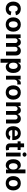

<svg xmlns="http://www.w3.org/2000/svg" viewBox="3059 -3867 1012 7170"><g transform="rotate(90 3565.0 -282.0)"><path d="M39.7 -270.6Q39.7 -354.8 72.2 -418.6Q104.6 -482.4 165 -517.6Q225.3 -552.7 306.4 -552.7Q370.8 -552.7 422.2 -530.8Q473.5 -508.9 506.3 -467.9Q539.1 -426.8 549.2 -371.3L413.1 -345.8Q406.6 -374.3 392.7 -394.9Q378.8 -415.4 357.3 -426.4Q335.8 -437.5 308 -437.5Q269.7 -437.5 243 -416.7Q216.2 -396 202.5 -358.3Q188.9 -320.7 188.9 -271.1Q188.9 -221.8 202.5 -184.2Q216.2 -146.6 243.1 -125.6Q270 -104.6 308 -104.6Q336 -104.6 357.9 -116.1Q379.7 -127.6 394 -149Q408.3 -170.4 414.2 -199.9L550.1 -174.7Q540 -117.6 507.1 -75.8Q474.2 -34.1 422.7 -11.7Q371.3 10.7 306.4 10.7Q225.5 10.7 165.2 -24.5Q104.8 -59.6 72.3 -123.2Q39.7 -186.8 39.7 -270.6Z M628.1 -270.6Q628.1 -354.8 660.5 -418.6Q693 -482.4 753.3 -517.6Q813.7 -552.7 895.1 -552.7Q976.2 -552.7 1036.5 -517.6Q1096.9 -482.4 1129.4 -418.6Q1162 -354.8 1162 -270.6Q1162 -186.8 1129.4 -123.2Q1096.9 -59.6 1036.5 -24.5Q976.2 10.7 895.1 10.7Q813.9 10.7 753.6 -24.5Q693.2 -59.6 660.7 -123.2Q628.1 -186.8 628.1 -270.6ZM1013 -271.1Q1013 -319.9 999.6 -357.4Q986.3 -395 959.7 -416.2Q933 -437.5 895.1 -437.5Q857.1 -437.5 830.5 -416.3Q804 -395.2 790.7 -357.5Q777.3 -319.9 777.3 -271.1Q777.3 -222.6 790.7 -185Q804 -147.4 830.5 -126Q857.1 -104.6 895.1 -104.6Q933 -104.6 959.7 -126Q986.3 -147.4 999.6 -185Q1013 -222.6 1013 -271.1Z M1264 -545.9H1400.1L1407.2 -410.1H1396.7Q1408.5 -458.9 1433.1 -491.1Q1457.6 -523.2 1490.8 -538.7Q1523.9 -554.1 1561.6 -554.1Q1600.7 -554.1 1629.7 -537.5Q1658.7 -520.9 1678.6 -487.1Q1698.6 -453.4 1709.9 -401.2H1692.9Q1704.8 -452.1 1732.1 -486.3Q1759.5 -520.6 1797 -537.3Q1834.5 -554.1 1877.7 -554.1Q1928.1 -554.1 1967.4 -532Q2006.8 -510 2029.2 -468Q2051.6 -426 2051.6 -368.2V0H1905.2V-340.1Q1905.2 -370.1 1894 -390.7Q1882.8 -411.2 1863.2 -421.5Q1843.6 -431.8 1818.6 -431.8Q1791.2 -431.8 1770.8 -419.7Q1750.4 -407.6 1739.5 -386.1Q1728.7 -364.5 1728.7 -335.9V0H1587V-344.2Q1587 -370.5 1576.1 -390.3Q1565.2 -410.1 1546.1 -421Q1526.9 -431.8 1502 -431.8Q1475.8 -431.8 1455.1 -420Q1434.4 -408.1 1422.4 -385.1Q1410.5 -362 1410.5 -330V0H1264Z M2176.6 -545.9H2320.7V-454H2327.8Q2341.5 -482.1 2359.5 -502.8Q2377.6 -523.4 2408.8 -538.1Q2440 -552.7 2483.4 -552.7Q2545.2 -552.7 2595.4 -520.7Q2645.7 -488.6 2675.2 -425.3Q2704.8 -362 2704.8 -272Q2704.8 -183.7 2676 -120.1Q2647.2 -56.6 2596.7 -23.7Q2546.2 9.1 2482.5 9.1Q2440.7 9.1 2409.6 -4.9Q2378.6 -18.9 2359.8 -39.7Q2341.1 -60.4 2327.8 -87.4H2323.1V204.1H2176.6ZM2554.5 -272.5Q2554.5 -321.1 2541.1 -357.7Q2527.8 -394.2 2501.4 -414.8Q2475.1 -435.4 2437.4 -435.4Q2400.3 -435.4 2373.9 -415.5Q2347.5 -395.6 2333.7 -358.9Q2320 -322.2 2320 -272.5Q2320 -223.3 2333.8 -186.1Q2347.7 -149 2374.2 -128.6Q2400.7 -108.3 2437.4 -108.3Q2474.6 -108.3 2501 -129Q2527.3 -149.6 2540.9 -186.7Q2554.5 -223.9 2554.5 -272.5Z M2807 -545.9H2948.9V-450.8H2954.8Q2969.4 -500.3 3004.5 -526.7Q3039.6 -553.2 3086.4 -553.2Q3106.1 -553.2 3133.7 -548.3V-417.5Q3122.9 -420.8 3104.8 -422.9Q3086.6 -425 3070.4 -425Q3036.9 -425 3010.2 -410.5Q2983.6 -396 2968.5 -369.9Q2953.4 -343.9 2953.4 -310.7V0H2807Z M3167.1 -270.6Q3167.1 -354.8 3199.6 -418.6Q3232.1 -482.4 3292.4 -517.6Q3352.8 -552.7 3434.1 -552.7Q3515.3 -552.7 3575.6 -517.6Q3635.9 -482.4 3668.5 -418.6Q3701.1 -354.8 3701.1 -270.6Q3701.1 -186.8 3668.5 -123.2Q3635.9 -59.6 3575.6 -24.5Q3515.3 10.7 3434.1 10.7Q3353 10.7 3292.6 -24.5Q3232.3 -59.6 3199.7 -123.2Q3167.1 -186.8 3167.1 -270.6ZM3552.1 -271.1Q3552.1 -319.9 3538.7 -357.4Q3525.4 -395 3498.7 -416.2Q3472.1 -437.5 3434.1 -437.5Q3396.1 -437.5 3369.6 -416.3Q3343.1 -395.2 3329.7 -357.5Q3316.4 -319.9 3316.4 -271.1Q3316.4 -222.6 3329.7 -185Q3343.1 -147.4 3369.6 -126Q3396.1 -104.6 3434.1 -104.6Q3472.1 -104.6 3498.7 -126Q3525.4 -147.4 3538.7 -185Q3552.1 -222.6 3552.1 -271.1Z M3803.1 -545.9H3939.2L3946.3 -410.1H3935.7Q3947.5 -458.9 3972.1 -491.1Q3996.7 -523.2 4029.8 -538.7Q4063 -554.1 4100.7 -554.1Q4139.8 -554.1 4168.8 -537.5Q4197.7 -520.9 4217.7 -487.1Q4237.7 -453.4 4248.9 -401.2H4231.9Q4243.8 -452.1 4271.2 -486.3Q4298.5 -520.6 4336 -537.3Q4373.5 -554.1 4416.7 -554.1Q4467.1 -554.1 4506.5 -532Q4545.8 -510 4568.3 -468Q4590.7 -426 4590.7 -368.2V0H4444.3V-340.1Q4444.3 -370.1 4433.1 -390.7Q4421.9 -411.2 4402.2 -421.5Q4382.6 -431.8 4357.7 -431.8Q4330.2 -431.8 4309.8 -419.7Q4289.4 -407.6 4278.6 -386.1Q4267.7 -364.5 4267.7 -335.9V0H4126.1V-344.2Q4126.1 -370.5 4115.2 -390.3Q4104.3 -410.1 4085.1 -421Q4066 -431.8 4041 -431.8Q4014.9 -431.8 3994.2 -420Q3973.5 -408.1 3961.5 -385.1Q3949.5 -362 3949.5 -330V0H3803.1Z M4693 -270.1Q4693 -353.7 4725.4 -417.8Q4757.8 -482 4817.1 -517.4Q4876.5 -552.7 4955.2 -552.7Q5028.3 -552.7 5086.1 -521.7Q5143.9 -490.7 5177.6 -428.4Q5211.2 -366 5211.2 -275.8V-234.7H4753.1V-326.9H5139.9L5071.4 -302.2Q5071.4 -345.3 5058.3 -376.6Q5045.2 -408 5019.5 -425.2Q4993.8 -442.4 4956.3 -442.4Q4919.2 -442.4 4892.5 -425.1Q4865.9 -407.7 4851.8 -377.5Q4837.8 -347.3 4837.8 -308.7V-243.8Q4837.8 -197.4 4853.4 -165Q4869 -132.5 4897.8 -116.1Q4926.5 -99.6 4964.9 -99.6Q4990.6 -99.6 5011.5 -107Q5032.5 -114.5 5047.6 -128.8Q5062.7 -143.1 5070.5 -163.8L5203 -139.3Q5189.5 -93.6 5156.7 -59.9Q5124 -26.1 5074.6 -7.7Q5025.2 10.7 4962.6 10.7Q4879.5 10.7 4818.7 -23.5Q4757.9 -57.6 4725.5 -120.9Q4693 -184.3 4693 -270.1Z M5480.4 -675.8V-159.8Q5480.4 -142 5485.5 -130.8Q5490.7 -119.7 5501.6 -114.3Q5512.4 -109 5530.1 -109Q5538.4 -109 5553.4 -111Q5568.3 -112.9 5576.6 -115.1L5597.5 -5.3Q5574.3 1.7 5550.4 4.7Q5526.5 7.6 5502.9 7.6Q5448.3 7.6 5410.6 -10.1Q5372.8 -27.9 5353.4 -62.4Q5334 -96.9 5334 -146.9V-675.8ZM5582.7 -434.3H5258.8V-545.9H5582.7Z M5677.6 -545.9H5824V0H5677.6ZM5670.5 -692.3Q5670.5 -712.6 5681.3 -730Q5692.1 -747.4 5710.5 -757.5Q5728.8 -767.5 5750.8 -767.5Q5772.7 -767.5 5791.1 -757.5Q5809.6 -747.4 5820.5 -730Q5831.3 -712.7 5831.3 -692.3Q5831.3 -671.9 5820.5 -654.6Q5809.6 -637.2 5791.1 -627.2Q5772.7 -617.1 5750.8 -617.1Q5728.8 -617.1 5710.5 -627.1Q5692.1 -637.2 5681.3 -654.6Q5670.5 -672 5670.5 -692.3Z M5925.9 -272Q5925.9 -362 5955.5 -425.3Q5985.1 -488.6 6035.3 -520.7Q6085.6 -552.7 6147.4 -552.7Q6190.7 -552.7 6221.9 -538.1Q6253.1 -523.4 6271.2 -502.8Q6289.3 -482.1 6302.9 -454H6307.7V-727.5H6454.1V0H6310.1V-87.4H6302.9Q6289.6 -60.4 6270.9 -39.7Q6252.1 -18.9 6221.1 -4.9Q6190 9.1 6148.2 9.1Q6084.5 9.1 6034 -23.7Q5983.5 -56.6 5954.7 -120.1Q5925.9 -183.7 5925.9 -272ZM6310.7 -272.5Q6310.7 -322.2 6297 -358.9Q6283.2 -395.6 6256.9 -415.5Q6230.5 -435.4 6193.3 -435.4Q6155.6 -435.4 6129.3 -414.8Q6103 -394.2 6089.6 -357.7Q6076.2 -321.1 6076.2 -272.5Q6076.2 -223.9 6089.8 -186.7Q6103.4 -149.6 6129.8 -129Q6156.1 -108.3 6193.3 -108.3Q6230 -108.3 6256.5 -128.6Q6283 -149 6296.9 -186.1Q6310.7 -223.3 6310.7 -272.5Z M6556.3 -270.6Q6556.3 -354.8 6588.8 -418.6Q6621.2 -482.4 6681.6 -517.6Q6741.9 -552.7 6823.3 -552.7Q6904.4 -552.7 6964.7 -517.6Q7025.1 -482.4 7057.6 -418.6Q7090.2 -354.8 7090.2 -270.6Q7090.2 -186.8 7057.6 -123.2Q7025.1 -59.6 6964.7 -24.5Q6904.4 10.7 6823.3 10.7Q6742.1 10.7 6681.8 -24.5Q6621.4 -59.6 6588.9 -123.2Q6556.3 -186.8 6556.3 -270.6ZM6941.2 -271.1Q6941.2 -319.9 6927.9 -357.4Q6914.5 -395 6887.9 -416.2Q6861.3 -437.5 6823.3 -437.5Q6785.3 -437.5 6758.8 -416.3Q6732.2 -395.2 6718.9 -357.5Q6705.5 -319.9 6705.5 -271.1Q6705.5 -222.6 6718.9 -185Q6732.2 -147.4 6758.8 -126Q6785.3 -104.6 6823.3 -104.6Q6861.3 -104.6 6887.9 -126Q6914.5 -147.4 6927.9 -185Q6941.2 -222.6 6941.2 -271.1Z"/></g></svg>

Font: Raveo Variable
Style: Regular
Weight: 400
Designer: Jakub Foglar, Rasmus Andersson (Inter)
Foundry: Jakubfoglar.com
Version: Version 1.000;Glyphs 3.2.3 (3260)